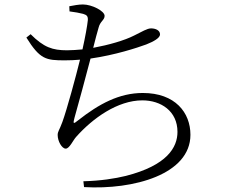

<svg xmlns="http://www.w3.org/2000/svg" viewBox="-20 -798 1040 859"><path d="M291 -747C316 -744 336 -740 352 -736C368 -731 374 -726 373 -708C371 -686 361 -630 349 -577C325 -575 302 -573 280 -573C215 -573 176 -586 117 -645L98 -630C159 -532 186 -528 270 -528C293 -528 316 -529 338 -531C319 -454 280 -310 259 -252C245 -214 238 -210 238 -194C238 -166 257 -133 274 -133C291 -133 307 -171 321 -186C395 -269 506 -349 617 -349C700 -349 774 -301 774 -208C774 -138 727 -58 543 -11C494 1 430 11 353 13L356 39C578 52 832 -18 832 -195C832 -294 764 -382 619 -382C513 -382 423 -333 330 -260C306 -240 307 -246 313 -270C330 -331 365 -458 385 -536C496 -552 593 -584 634 -599C667 -612 696 -628 696 -644C696 -663 675 -671 656 -671C638 -671 617 -657 580 -639C537 -617 467 -597 397 -584C407 -623 414 -651 421 -674C428 -703 448 -708 448 -727C448 -749 391 -778 351 -778C332 -778 311 -774 290 -770Z"/></svg>

Font: Noto Serif KR Light
Style: Regular
Weight: 300
Designer: Ryoko NISHIZUKA 西塚涼子 (kana & ideographs); Frank Grießhammer (Latin, Greek & Cyrillic); Wenlong ZHANG 张文龙 (bopomofo); San
Foundry: Adobe
Version: Version 2.001;hotconv 1.1.0;makeotfexe 2.6.0